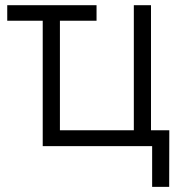

<svg xmlns="http://www.w3.org/2000/svg" viewBox="-20 -561 681 737"><path d="M350.6 -541V-481.4H7.8V-541ZM144 0V-541H210V-61H493.7V-541H559.6V0ZM564 156.2V0H522V-61H629.9L629.4 156.2Z"/></svg>

Font: Inter 17pt Light
Style: Regular
Weight: 300
Version: Version 4.001;git-66647c0bb